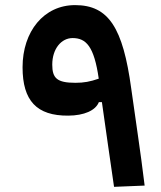

<svg xmlns="http://www.w3.org/2000/svg" viewBox="-20 -723 626 748"><path d="M424.3 4.9 543.5 0C525.9 -144.5 510.7 -236.8 491.2 -378.4C459 -614.7 403.3 -703.1 272.5 -703.1C150.9 -703.1 67.9 -600.6 67.9 -460.9C67.9 -330.6 123 -271.5 246.1 -272.5C307.6 -272.9 352.5 -292.5 365.2 -325.2H377C392.6 -212.4 409.2 -100.6 424.3 4.9ZM364.7 -416.5C330.6 -404.8 307.1 -400.4 273.9 -400.4C201.7 -400.4 183.6 -418.5 183.6 -471.2C183.6 -533.2 219.2 -574.7 262.7 -574.7C315.4 -574.7 346.7 -542.5 364.7 -416.5Z"/></svg>

Font: Cascadia Code PL SemiBold
Style: Regular
Weight: 600
Monospace: yes
Designer: Aaron Bell
Foundry: Saja Typeworks
Version: Version 2404.023